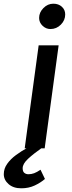

<svg xmlns="http://www.w3.org/2000/svg" viewBox="-76 -802 387 1038"><path d="M57.5 0 133 -557H241L165.5 0ZM196.5 -645Q172.5 -645 154 -662.8Q135.5 -680.5 135.5 -705Q135.5 -735 158.8 -758.5Q182 -782 212.5 -782Q240.5 -782 258.5 -765.5Q276.5 -749 276.5 -724Q276.5 -692.5 253 -668.8Q229.5 -645 196.5 -645ZM39 216Q-4 216 -29.8 193.2Q-55.5 170.5 -55.5 139.5Q-55.5 109.5 -37.2 83.8Q-19 58 10.5 36.2Q40 14.5 73 -3.5L116.5 -29L151 -3Q105.5 29 76 56.2Q46.5 83.5 46.5 107.5Q46.5 125.5 55.8 132.8Q65 140 77.5 140Q93.5 140 108.5 134.5Q123.5 129 143 115.5L167 165.5Q144 185.5 111.5 200.8Q79 216 39 216Z"/></svg>

Font: Merriweather Sans Italic
Style: Regular
Weight: 400
Italic angle: -7.5°
Designer: Eben Sorkin
Foundry: Eben Sorkin
Version: Version 1.008; ttfautohint (v1.7.19-72a1) -l 8 -r 50 -G 200 